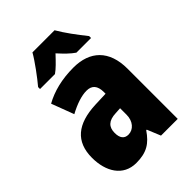

<svg xmlns="http://www.w3.org/2000/svg" viewBox="-225 -869 982 982"><g transform="rotate(-45 266.5 -378.0)"><path d="M354 -766H194C173 -728 119 -655 89 -620V-606H197C220 -622 243 -646 274 -679C303 -647 327 -623 352 -606H458V-620C420 -667 380 -721 354 -766ZM287 -563C204 -563 133 -545 76 -513L122 -391C172 -418 216 -432 251 -432C289 -432 309 -410 309 -364V-352L231 -349C99 -343 28 -287 28 -169C28 -70 75 10 170 10C246 10 285 -16 324 -73H328L358 0H479V-363C479 -496 406 -563 287 -563ZM275 -245 309 -247V-200C309 -153 280 -121 244 -121C216 -121 200 -139 200 -177C200 -220 223 -243 275 -245Z"/></g></svg>

Font: Noto Sans Devanagari Condensed Black
Style: Regular
Weight: 900
Width: 3
Designer: Jelle Bosma - Monotype Design Team
Foundry: Monotype Imaging Inc.
Version: Version 2.004